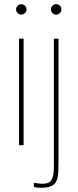

<svg xmlns="http://www.w3.org/2000/svg" viewBox="-20 -695 371 919"><path d="M93 -510V0H71V-510ZM64.5 -632.5Q57 -640 57 -650Q57 -660 64.5 -667.5Q72 -675 82 -675Q92 -675 99.5 -667.5Q107 -660 107 -650Q107 -640 99.5 -632.5Q92 -625 82 -625Q72 -625 64.5 -632.5ZM142 200V180Q201 191 219.5 174.5Q238 158 238 103V-510H260V77Q260 111 259 129Q257 172 237.5 188Q218 204 177 204Q159 204 142 200ZM231 -632.5Q224 -640 224 -650Q224 -660 231 -667.5Q238 -675 249 -675Q260 -675 267 -667.5Q274 -660 274 -650Q274 -640 267 -632.5Q260 -625 249 -625Q238 -625 231 -632.5Z"/></svg>

Font: Nacelle Thin
Style: Regular
Weight: 100
Designer: Sora Sagano
Foundry: Sora Sagano
Version: Version 1.000;FEAKit 1.0